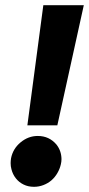

<svg xmlns="http://www.w3.org/2000/svg" viewBox="-20 -708 343 740"><path d="M201 -225H85.5L147 -688H303ZM111 12Q88.5 12 70.8 3.2Q53 -5.5 41 -20.8Q29 -36 24 -56Q21 -67 21 -79Q21 -88 22.5 -97.5Q29.5 -134.5 59.2 -159.2Q89 -184 125.5 -184Q169.5 -184 197.5 -151Q216.5 -127 217 -95Q217 -84.5 214.5 -74.5Q210.5 -57 201.2 -41Q192 -25 178.5 -13.2Q165 -1.5 147.5 5.2Q130 12 111 12Z"/></svg>

Font: Lucymar Sans ExtraBold
Style: Italic
Weight: 800
Italic angle: -10°
Foundry: The League of Moveable Type (original font) / Main changes by Cristiano Sobral with portions from Mirco Monsees
Version: Version 2.00;August 30, 2020;FontCreator 13.0.0.2681 64-bit